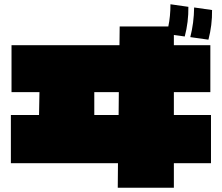

<svg xmlns="http://www.w3.org/2000/svg" viewBox="-20 -875 1040 900"><path d="M795 -443V-336H969V-110H795V5H532L533 -110H31V-336H163L165 -443H34V-663H540L541 -751H769Q779 -798 779 -855L863 -843Q864 -772 846 -704L795 -711V-663H966V-443ZM974 -828Q975 -757 957 -689L872 -701Q889 -767 890 -840ZM422 -443V-336H536L537 -443Z"/></svg>

Font: Mantou Sans
Style: Regular
Weight: 400
Designer: Mant0u / artakana
Foundry: Mant0u / artakana
Version: Version 1.001;October 22, 2023;FontCreator 14.0.0.2901 64-bi